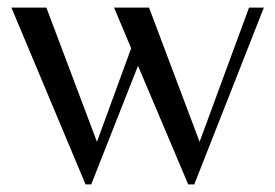

<svg xmlns="http://www.w3.org/2000/svg" viewBox="-20 -472 724 505"><path d="M102 -452 235 -99 325 -345 280 -452H372L505 -99L635 -452H674L491 13H475L343 -299L220 13H205L10 -452Z"/></svg>

Font: Belleza
Style: Regular
Weight: 400
Designer: Eduardo Rodriguez Tunni
Foundry: Eduardo Rodriguez Tunni
Version: Version 1.001